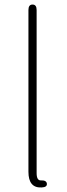

<svg xmlns="http://www.w3.org/2000/svg" viewBox="-20 -814 294 844"><path d="M105 -59V-770Q105 -794 123 -794Q141 -794 141 -770V-53Q141 -20 160 -21Q184 -22 186 -7Q188 9 163 10Q105 13 105 -59Z"/></svg>

Font: Resource Han Rounded KR ExtraLight
Style: Regular
Weight: 250
Designer: Cyano Hao (round all glyphs); Ryoko NISHIZUKA 西塚涼子 (kana, bopomofo & ideographs); Paul D. Hunt (Latin, Greek & Cyrillic)
Foundry: Cyano Hao
Version: 0.990